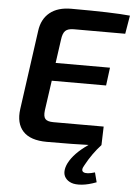

<svg xmlns="http://www.w3.org/2000/svg" viewBox="-60 -737 692 989"><g transform="rotate(5 286.0 -242.5)"><path d="M556 -588H290Q260 -588 246.5 -575Q233 -562 229 -528L212 -407H493L481 -314H200L178 -159Q174 -127 185 -114.5Q196 -102 227 -102H487L484 -6Q439 43 406 104Q388 133 404.5 141.5Q421 150 463 137L476 187Q434 203 400.5 206Q367 209 347 201.5Q327 194 316 179Q305 164 306 144Q307 124 318 102Q345 49 418 -1Q347 2 202 2Q117 2 79 -39Q41 -80 51 -154L108 -564Q116 -625 157 -658.5Q198 -692 268 -692Q483 -692 572 -683Z"/></g></svg>

Font: Exo 2.0 Semi Bold
Style: Italic
Weight: 600
Italic angle: -8°
Designer: Natanael Gama
Version: Version 1.001;PS 001.001;hotconv 1.0.70;makeotf.lib2.5.58329